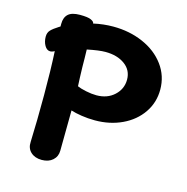

<svg xmlns="http://www.w3.org/2000/svg" viewBox="-106 -811 895 920"><g transform="rotate(15 341.5 -350.5)"><path d="M643 -463Q643 -399 608 -348Q573 -297 512.5 -268.5Q452 -240 378 -240Q344 -240 311.5 -245Q279 -250 258 -257L256 -57Q256 -28 235.5 -9.5Q215 9 181 9Q147 9 126.5 -10Q106 -29 108 -61Q112 -165 112 -294Q112 -416 107 -511L104 -509Q94 -504 86 -504Q69 -504 58 -523Q47 -542 47 -567Q47 -587 59 -599.5Q71 -612 95 -627L103 -632V-645Q103 -677 121 -693.5Q139 -710 179 -710Q219 -710 234.5 -702.5Q250 -695 250 -687V-686Q299 -697 348 -697Q429 -697 496.5 -667.5Q564 -638 603.5 -584.5Q643 -531 643 -463ZM477 -468Q477 -515 439.5 -542.5Q402 -570 343 -570Q311 -570 253 -558Q254 -541 254 -515Q254 -475 256 -421Q258 -391 258 -377Q273 -370 301.5 -364Q330 -358 354 -358Q408 -358 442.5 -390Q477 -422 477 -468Z"/></g></svg>

Font: Mali
Style: Bold
Weight: 700
Designer: Kitiyaporn Chalermlarp | Katatrad Aksorn Co.,Ltd.
Foundry: Cadson Demak Co.,Ltd.
Version: Version 1.000; ttfautohint (v1.6)